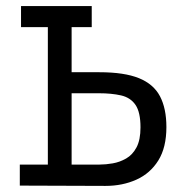

<svg xmlns="http://www.w3.org/2000/svg" viewBox="-20 -610 591 630"><path d="M306 -373Q388 -373 436 -353.5Q484 -334 505 -294Q526 -254 526 -193Q526 -126 499.5 -83.5Q473 -41 427.5 -20.5Q382 0 326 0L45 -1V-70H137V-521H49V-590H281V-521H215V-373ZM307 -70Q327 -70 350 -74Q373 -78 394 -90Q415 -102 428 -126.5Q441 -151 441 -192Q441 -242 424.5 -266Q408 -290 377 -297Q346 -304 305 -304H215V-70Z"/></svg>

Font: Podkova VF Beta
Style: Regular
Weight: 400
Designer: Ilya Yudin
Foundry: Cyreal (www.cyreal.org)
Version: Version 2.100